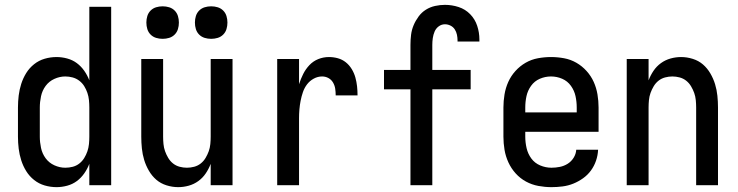

<svg xmlns="http://www.w3.org/2000/svg" viewBox="-20 -763 3040 791"><path d="M213 8Q188 8 164 1Q140 -6 120.5 -21.5Q101 -37 88 -58Q75 -79 67.5 -102.5Q60 -126 57 -150.5Q54 -175 54 -200V-320Q54 -345 57 -369.5Q60 -394 67.5 -417.5Q75 -441 88 -462Q101 -483 120.5 -498.5Q140 -514 164 -521Q188 -528 213 -528Q235 -528 257 -522Q279 -516 296.5 -503Q314 -490 327 -471.5Q340 -453 348 -432V-735H438V0H348V-88Q340 -67 327 -48.5Q314 -30 296.5 -17Q279 -4 257 2Q235 8 213 8ZM249 -72Q265 -72 280 -76Q295 -80 307 -89.5Q319 -99 327 -112Q335 -125 340 -139.5Q345 -154 346.5 -169.5Q348 -185 348 -200V-320Q348 -335 346.5 -350.5Q345 -366 340 -380.5Q335 -395 327 -408Q319 -421 306.5 -430.5Q294 -440 279 -444Q264 -448 249 -448Q226 -448 204 -438Q182 -428 168 -409Q154 -390 149 -366.5Q144 -343 144 -320V-200Q144 -177 149 -153.5Q154 -130 168 -111Q182 -92 204 -82Q226 -72 249 -72Z M714 8Q690 8 666 0.5Q642 -7 624 -22.5Q606 -38 593.5 -59.5Q581 -81 574 -104Q567 -127 564.5 -151.5Q562 -176 562 -200V-520H652V-200Q652 -185 653.5 -169.5Q655 -154 660 -140Q665 -126 673 -112.5Q681 -99 693 -89.5Q705 -80 720 -76Q735 -72 750 -72Q765 -72 780 -76Q795 -80 807 -89.5Q819 -99 827 -112.5Q835 -126 840 -140Q845 -154 846.5 -169.5Q848 -185 848 -200V-520H938V0H848V-88Q840 -67 827.5 -48.5Q815 -30 797 -17Q779 -4 757.5 2Q736 8 714 8ZM850 -603Q836 -603 823 -607Q810 -611 800.5 -620.5Q791 -630 787 -643Q783 -656 783 -670Q783 -684 787 -697Q791 -710 800.5 -719.5Q810 -729 823 -733Q836 -737 850 -737Q864 -737 877 -733Q890 -729 899.5 -719.5Q909 -710 913 -697Q917 -684 917 -670Q917 -656 913 -643Q909 -630 899.5 -620.5Q890 -611 877 -607Q864 -603 850 -603ZM650 -603Q636 -603 623 -607Q610 -611 600.5 -620.5Q591 -630 587 -643Q583 -656 583 -670Q583 -684 587 -697Q591 -710 600.5 -719.5Q610 -729 623 -733Q636 -737 650 -737Q664 -737 677 -733Q690 -729 699.5 -719.5Q709 -710 713 -697Q717 -684 717 -670Q717 -656 713 -643Q709 -630 699.5 -620.5Q690 -611 677 -607Q664 -603 650 -603Z M1122 0V-520H1212V-416Q1219 -438 1229 -458Q1239 -478 1254.5 -494.5Q1270 -511 1291 -519.5Q1312 -528 1335 -528Q1354 -528 1372 -523Q1390 -518 1404.5 -506.5Q1419 -495 1429 -478.5Q1439 -462 1444 -444Q1449 -426 1451 -407.5Q1453 -389 1453 -370H1363Q1363 -384 1361 -397.5Q1359 -411 1352 -423Q1345 -435 1333 -441.5Q1321 -448 1307 -448Q1289 -448 1272.5 -439Q1256 -430 1245 -415.5Q1234 -401 1228 -383.5Q1222 -366 1218.5 -348Q1215 -330 1213.5 -312Q1212 -294 1212 -276V0Z M1671 0V-395H1562V-475H1671V-578Q1671 -599 1673.5 -619.5Q1676 -640 1684 -659Q1692 -678 1704.5 -695Q1717 -712 1734.5 -723Q1752 -734 1772.5 -738.5Q1793 -743 1813 -743Q1842 -743 1869.5 -734Q1897 -725 1917 -704.5Q1937 -684 1946 -656.5Q1955 -629 1955 -601V-592H1865V-596Q1865 -608 1862.5 -620Q1860 -632 1853.5 -642Q1847 -652 1836 -657.5Q1825 -663 1813 -663Q1799 -663 1787.5 -654.5Q1776 -646 1770.5 -633Q1765 -620 1763 -606Q1761 -592 1761 -578V-475H1919V-395H1761V0Z M2252 8Q2225 8 2198 3Q2171 -2 2147 -15Q2123 -28 2104.5 -48.5Q2086 -69 2074.5 -94Q2063 -119 2058.5 -146Q2054 -173 2054 -200V-320Q2054 -347 2058.5 -374Q2063 -401 2074 -425.5Q2085 -450 2103.5 -470.5Q2122 -491 2145.5 -504.5Q2169 -518 2196 -523Q2223 -528 2250 -528Q2277 -528 2304 -523Q2331 -518 2354.5 -504.5Q2378 -491 2396.5 -470.5Q2415 -450 2426 -425.5Q2437 -401 2441.5 -374Q2446 -347 2446 -320V-220H2144V-200Q2144 -176 2149.5 -152.5Q2155 -129 2169 -110Q2183 -91 2205.5 -81.5Q2228 -72 2252 -72Q2269 -72 2286.5 -75.5Q2304 -79 2319 -88.5Q2334 -98 2343.5 -113.5Q2353 -129 2354 -146H2444Q2443 -123 2435.5 -101Q2428 -79 2414.5 -60.5Q2401 -42 2382 -28.5Q2363 -15 2342 -6.5Q2321 2 2298 5Q2275 8 2252 8ZM2356 -300V-320Q2356 -344 2351 -367Q2346 -390 2332 -409.5Q2318 -429 2296 -438.5Q2274 -448 2250 -448Q2226 -448 2204 -438.5Q2182 -429 2168 -409.5Q2154 -390 2149 -367Q2144 -344 2144 -320V-300Z M2562 0V-520H2652V-432Q2660 -453 2672.5 -471.5Q2685 -490 2703 -503Q2721 -516 2742.5 -522Q2764 -528 2786 -528Q2810 -528 2834 -520.5Q2858 -513 2876 -497.5Q2894 -482 2906.5 -460.5Q2919 -439 2926 -416Q2933 -393 2935.5 -368.5Q2938 -344 2938 -320V0H2848V-320Q2848 -335 2846.5 -350.5Q2845 -366 2840 -380Q2835 -394 2827 -407.5Q2819 -421 2807 -430.5Q2795 -440 2780 -444Q2765 -448 2750 -448Q2735 -448 2720 -444Q2705 -440 2693 -430.5Q2681 -421 2673 -407.5Q2665 -394 2660 -380Q2655 -366 2653.5 -350.5Q2652 -335 2652 -320V0Z"/></svg>

Font: Iosevka Curly Medium
Style: Regular
Weight: 500
Monospace: yes
Designer: Belleve Invis
Foundry: Belleve Invis
Version: Version 22.1.2; ttfautohint (v1.8.4)